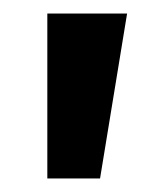

<svg xmlns="http://www.w3.org/2000/svg" viewBox="-20 -720 248 284"><path d="M50 -456V-700H168L128 -456Z"/></svg>

Font: Tektur Medium
Style: Regular
Weight: 500
Designer: Adam Jagosz
Foundry: Adam Jagosz
Version: Version 1.005;gftools[0.9.30]